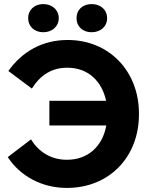

<svg xmlns="http://www.w3.org/2000/svg" viewBox="-20 -908 740 941"><path d="M192 -750C235 -750 268 -778 268 -819C268 -860 235 -888 192 -888C149 -888 118 -860 118 -819C118 -778 149 -750 192 -750ZM429 -750C473 -750 505 -778 505 -819C505 -860 473 -888 429 -888C385 -888 355 -860 355 -819C355 -778 385 -750 429 -750ZM308 13C516 13 661 -139 661 -347V-352C661 -559 515 -712 312 -712H311C188 -712 88 -655 21 -560L136 -474C179 -542 236 -576 308 -576H311C410 -576 479 -512 500 -414H222V-293H501C483 -192 412 -125 309 -125H307C233 -125 171 -161 132 -225L18 -138C78 -46 184 13 307 13Z"/></svg>

Font: Fixel Display Bold
Style: Bold
Weight: 700
Designer: AlfaBravo + MacPaw
Foundry: Kyrylo Tkachov, Marchela Mozhyna, Serhii Makarenko, Maria Weinstein, Zakhar Kryvoshyya
Version: Version 1.211